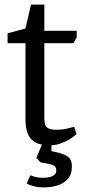

<svg xmlns="http://www.w3.org/2000/svg" viewBox="-20 -629 383 836"><path d="M199 4Q156 4 132.5 -10Q109 -24 100 -49.5Q91 -75 91 -107V-441H13V-484L91 -505L115 -609H173V-495H314V-467L300 -441H173V-114Q173 -83 185.5 -73.5Q198 -64 223 -64Q251 -64 274 -69.5Q297 -75 303 -77L313 -45Q289 -23 257 -9.5Q225 4 199 4ZM170 187Q147 187 130 182.5Q113 178 96 171L112 134Q124 139 136.5 142Q149 145 166 145Q195 145 210 137Q225 129 225 115Q225 99 217 93.5Q209 88 194 85L157 78L138 59L163 0H204V29L221 33Q250 38 271.5 50.5Q293 63 293 96Q293 131 274.5 151Q256 171 228.5 179Q201 187 170 187Z"/></svg>

Font: Faustina
Style: Regular
Weight: 400
Designer: Alfonso Garcia
Foundry: http://www.omnibus-type.com
Version: Version 1.200